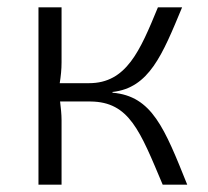

<svg xmlns="http://www.w3.org/2000/svg" viewBox="-20 -504 569 524"><path d="M287 -253C387 -264 423 -354 477 -484H411C362 -365 325 -277 223 -277H143C146 -296 148 -314 148 -334V-484H85V0H148V-176C148 -192 146 -210 144 -227H227C333 -226 362 -147 424 0H491C429 -154 395 -242 287 -251Z"/></svg>

Font: SnT
Style: Regular
Weight: 300
Designer: Natanael Gama
Version: Version 1.001;PS 001.001;hotconv 1.0.70;makeotf.lib2.5.58329